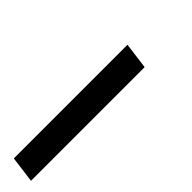

<svg xmlns="http://www.w3.org/2000/svg" viewBox="30 -170 522 522"><g transform="rotate(-45 291.0 91.0)"><path d="M13 53H450L440 129H3Z"/></g></svg>

Font: Bellota
Style: Bold Italic
Weight: 700
Italic angle: -7.5°
Designer: Kemie Guaida
Foundry: Kemie Guaida
Version: Version 4.001